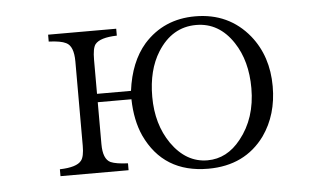

<svg xmlns="http://www.w3.org/2000/svg" viewBox="-42 -606 1084 635"><g transform="rotate(-5 500.0 -289.0)"><path d="M280.3 -314.9H393.1Q405.3 -410.2 455.1 -467.8Q521.5 -542 625.5 -542Q737.3 -542 805.2 -459Q861.3 -389.2 861.3 -289.1Q861.3 -194.8 813.5 -127Q747.6 -36.1 625.5 -36.1Q477.1 -36.1 417 -165Q393.6 -216.8 392.1 -287.1H280.3V-147.9Q280.3 -98.1 305.2 -86.4Q323.2 -78.6 362.3 -77.1V-54.2H136.2V-77.1Q192.4 -78.6 208 -99.1Q218.3 -111.8 218.3 -147.9V-427.7Q218.3 -479 193.4 -490.7Q176.3 -499.5 136.2 -501V-523.9H362.3V-501Q306.2 -499.5 290 -479Q280.3 -466.3 280.3 -427.7ZM626.5 -513.2Q546.4 -513.2 498.5 -437Q461.4 -377.9 461.4 -289.1Q461.4 -197.8 506.3 -132.8Q554.7 -64 625.5 -64Q690.4 -64 736.3 -122.1Q790.5 -189.5 790.5 -289.1Q790.5 -379.9 749.5 -441.9Q702.6 -513.2 626.5 -513.2Z"/></g></svg>

Font: I.Ming
Style: Regular
Weight: 400
Designer: Ichiten Fonts Project
Version: Version 5.10 Mar 24, 2018